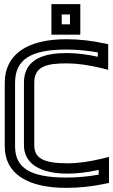

<svg xmlns="http://www.w3.org/2000/svg" viewBox="-20 -875 548 930"><path d="M303 -568C354 -568 410 -560 472 -545L504 -537V-569V-641V-661L484 -665C425 -678 362 -685 301 -685C111 -685 3 -611 3 -474V-166C3 -35 111 35 301 35C365 35 428 28 488 15L508 11V-9V-83V-115L476 -107C414 -92 358 -84 307 -84C189 -84 146 -110 146 -171V-475C146 -554 207 -568 303 -568ZM303 -618C202 -618 96 -594 96 -475V-171C96 -82 176 -34 307 -34C353 -34 404 -40 458 -52V-29C407 -20 355 -15 301 -15C126 -15 53 -62 53 -166V-474C53 -585 126 -635 301 -635C353 -635 403 -630 454 -621V-600C400 -612 349 -618 303 -618ZM369 -732V-830V-855H344H254H229V-830V-732V-707H254H344H369V-732ZM319 -757H279V-805H319V-757Z"/></svg>

Font: Gamestation DisplayOutline
Style: Regular
Weight: 400
Designer: Jonas Hecksher
Foundry: Jonas Hecksher, Playtypeª, e-types AS
Version: Version 1.003